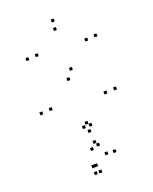

<svg xmlns="http://www.w3.org/2000/svg" viewBox="-185 -852 991 1244"><g transform="rotate(-20 310.0 -230.0)"><path d="M343 -732V-752H323V-732ZM103.5 -553V-573H83.5V-553ZM308.5 -340.5V-360.5H288.5V-340.5ZM504.5 -177V-197H484.5V-177ZM322 -34.5V-54.5H302V-34.5ZM134.5 -197V-217H114.5V-197ZM68 -192V-212H48V-192ZM322 22V2H302V22ZM572 -180.5V-200.5H552V-180.5ZM346.5 -397.5V-417.5H326.5V-397.5ZM169 -556.5V-576.5H149V-556.5ZM337.5 -675.5V-695.5H317.5V-675.5ZM505 -542V-562H485V-542ZM570.5 -547V-567H550.5V-547ZM344 124V104H324V124ZM342 -14V-34H322V-14ZM297 -14V-34H277V-14ZM297 137.5V117.5H277V137.5ZM375.5 195.5V175.5H355.5V195.5ZM286.5 245.5V225.5H266.5V245.5ZM267 245.5V225.5H247V245.5ZM267 292.5V272.5H247V292.5ZM299 292.5V272.5H279V292.5ZM430 200V180H410V200ZM328.5 99.5V79.5H308.5V99.5Z"/></g></svg>

Font: Monaspace Neon Dots Var
Style: Regular
Weight: 400
Designer: Riley Cran and the Lettermatic Team
Version: Version 1.100 (Monaspace Neon Dots)